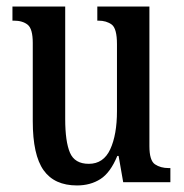

<svg xmlns="http://www.w3.org/2000/svg" viewBox="-20 -556 561 586"><path d="M215 10Q146 10 113 -36.5Q80 -83 80 -186V-425Q80 -468 64.5 -480.5Q49 -493 22 -493H18V-536H179V-193Q179 -124 193.5 -90Q208 -56 251 -56Q296 -56 316.5 -100.5Q337 -145 337 -217V-421Q337 -469 321 -481Q305 -493 280 -493H277V-536H436V-110Q436 -66 453 -54.5Q470 -43 495 -43H500V0H356L342 -80H338Q317 -29 286.5 -9.5Q256 10 215 10Z"/></svg>

Font: Noto Serif Myanmar ExtraCondensed Medium
Style: Regular
Weight: 500
Width: 2
Designer: Ben Mitchell and the Monotype Design Team
Foundry: Monotype Imaging Inc.
Version: Version 2.106; ttfautohint (v1.8.4.7-5d5b)